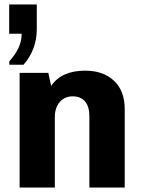

<svg xmlns="http://www.w3.org/2000/svg" viewBox="-20 -836 640 856"><path d="M21.5 -547.5V-562.5Q47.5 -591.5 62 -621.5Q76.5 -651.5 76.5 -685.5H21V-816H144V-706Q144 -660.5 128.8 -620Q113.5 -579.5 85 -547.5ZM67.5 0V-511H195.5L208 -453Q231.5 -487.5 269.5 -504.2Q307.5 -521 359 -521Q440.5 -521 488.2 -476Q536 -431 536 -350V0H378.5V-317Q378.5 -361.5 358.8 -384Q339 -406.5 303.5 -406.5Q279.5 -406.5 261.8 -394.8Q244 -383 234.2 -362.5Q224.5 -342 224.5 -314.5V0Z"/></svg>

Font: Chivo Mono Medium
Style: Regular
Weight: 500
Monospace: yes
Designer: Hector Gatti
Foundry: Omnibus-Type
Version: Version 1.008